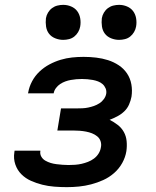

<svg xmlns="http://www.w3.org/2000/svg" viewBox="-20 -762 640 790"><path d="M255 8Q229 8 203.5 6Q178 4 154 -2Q130 -8 107.5 -18Q85 -28 68 -45Q51 -62 43 -85.5Q35 -109 39 -135L40 -142H146V-140Q144 -128 150 -117.5Q156 -107 166.5 -101Q177 -95 188.5 -91.5Q200 -88 212.5 -86.5Q225 -85 237.5 -84Q250 -83 262 -83Q275 -83 289 -84Q303 -85 316 -88Q329 -91 342 -96Q355 -101 366.5 -109.5Q378 -118 385.5 -130Q393 -142 395 -155Q398 -168 394 -180.5Q390 -193 380 -201Q370 -209 358.5 -213.5Q347 -218 334 -220.5Q321 -223 307.5 -224Q294 -225 281 -225H216L231 -316H296Q308 -316 319.5 -316.5Q331 -317 343 -319.5Q355 -322 366.5 -326Q378 -330 389 -337Q400 -344 407.5 -354.5Q415 -365 417 -376Q419 -388 414.5 -398.5Q410 -409 402 -416Q394 -423 383.5 -427Q373 -431 362 -433Q351 -435 339.5 -436Q328 -437 317 -437Q305 -437 294 -436Q283 -435 271.5 -433Q260 -431 249 -427Q238 -423 228 -416.5Q218 -410 210.5 -400Q203 -390 201 -379V-378H95L96 -381Q100 -405 112 -427.5Q124 -450 142.5 -467.5Q161 -485 183.5 -497Q206 -509 229.5 -516Q253 -523 276.5 -525.5Q300 -528 324 -528Q350 -528 375.5 -525Q401 -522 424.5 -514.5Q448 -507 468.5 -493.5Q489 -480 502.5 -460Q516 -440 520.5 -415Q525 -390 521 -364Q518 -348 511 -332Q504 -316 491.5 -304Q479 -292 463 -283.5Q447 -275 431 -269Q449 -260 464.5 -248Q480 -236 489.5 -219Q499 -202 501 -181.5Q503 -161 500 -140Q496 -115 483 -91.5Q470 -68 449.5 -50Q429 -32 404.5 -21Q380 -10 355 -3.5Q330 3 305 5.5Q280 8 255 8ZM470 -598Q453 -598 437 -604.5Q421 -611 411.5 -623.5Q402 -636 399.5 -653Q397 -670 399 -687Q401 -699 407.5 -710Q414 -721 424 -728.5Q434 -736 446 -739Q458 -742 470 -742Q487 -742 502.5 -735.5Q518 -729 527.5 -716.5Q537 -704 540 -687Q543 -670 540 -653Q538 -641 531.5 -630Q525 -619 515.5 -611.5Q506 -604 494 -601Q482 -598 470 -598ZM240 -598Q223 -598 207 -604.5Q191 -611 181.5 -623.5Q172 -636 169.5 -653Q167 -670 169 -687Q171 -699 177.5 -710Q184 -721 194 -728.5Q204 -736 216 -739Q228 -742 240 -742Q257 -742 272.5 -735.5Q288 -729 297.5 -716.5Q307 -704 310 -687Q313 -670 310 -653Q308 -641 301.5 -630Q295 -619 285.5 -611.5Q276 -604 264 -601Q252 -598 240 -598Z"/></svg>

Font: Iosevka SmBd Ex Obl
Style: Regular
Weight: 600
Width: 7
Italic angle: -9°
Monospace: yes
Designer: Belleve Invis
Foundry: Belleve Invis
Version: Version 32.5.0; ttfautohint (v1.8.4)